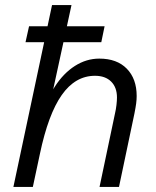

<svg xmlns="http://www.w3.org/2000/svg" viewBox="-20 -740 619 760"><path d="M81 -573 95 -636H394L381 -573ZM33 0 186 -720H263L181 -342L146 -271Q163 -344 197 -397Q231 -450 276.5 -479Q322 -508 373 -508Q443 -508 482 -468Q521 -428 521 -360Q521 -346 519 -330.5Q517 -315 512 -290L451 0H374L435 -290Q439 -307 441 -324.5Q443 -342 443 -354Q443 -394 420 -417Q397 -440 356 -440Q278 -440 224.5 -364Q171 -288 138 -131L110 0Z"/></svg>

Font: Wix Madefor Text
Style: Italic
Weight: 400
Italic angle: -12°
Designer: Dalton Maag Ltd
Foundry: Dalton Maag Ltd
Version: Version 3.100